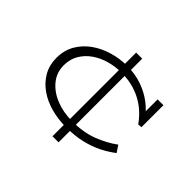

<svg xmlns="http://www.w3.org/2000/svg" viewBox="-146 -836 1050 1050"><g transform="rotate(45 379.0 -310.5)"><path d="M382 -74Q322 -74 267 -89Q212 -104 169.5 -134Q127 -164 102.5 -207Q78 -250 78 -305Q78 -364 104 -409Q130 -454 173.5 -485Q217 -516 271.5 -532Q326 -548 382 -548Q445 -548 497.5 -529.5Q550 -511 590.5 -480Q631 -449 656 -411L630 -418V-536H675V-366L652 -364Q604 -432 536.5 -466Q469 -500 387 -500Q340 -500 295 -487.5Q250 -475 214 -450Q178 -425 156.5 -388.5Q135 -352 135 -305Q135 -249 169 -207.5Q203 -166 259 -143.5Q315 -121 383 -121Q472 -121 537.5 -146.5Q603 -172 653 -209L679 -170Q644 -143 601.5 -121.5Q559 -100 505 -87Q451 -74 382 -74ZM366 13V-99L367 -109V-519L366 -530V-634H413V-530L412 -519V-111L413 -99V13Z"/></g></svg>

Font: BioRhyme SemiExpanded Light
Style: Regular
Weight: 300
Width: 6
Designer: Aoife Mooney
Foundry: Aoife Mooney Type
Version: Version 1.600;gftools[0.9.33]